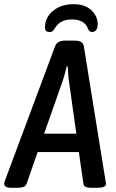

<svg xmlns="http://www.w3.org/2000/svg" viewBox="-44 -896 554 918"><path d="M12 2Q-8 2 -16 -3.5Q-24 -9 -24 -18Q-24 -23 -19 -36L219 -674Q225 -690 237.5 -696Q250 -702 270 -702H309Q331 -702 342.5 -696Q354 -690 357 -674L459 -41Q460 -32 461.5 -26Q463 -20 463 -17Q463 2 421 2H394Q377 2 366.5 -2Q356 -6 355 -17L333 -169H136L83 -17Q79 -6 67 -2Q55 2 39 2ZM257 -513 167 -257H321L285 -513Q283 -526 282 -544Q281 -562 280 -578H275Q271 -562 266.5 -545Q262 -528 257 -513ZM192 -743Q171 -743 171 -765Q171 -812 209.5 -844Q248 -876 307 -876Q363 -876 393 -847Q423 -818 423 -781Q423 -761 415.5 -752Q408 -743 396 -743Q382 -743 376 -760Q360 -803 299 -803Q242 -803 217 -759Q212 -751 207 -747Q202 -743 192 -743Z"/></svg>

Font: Asap Condensed Condensed Medium
Style: Italic
Weight: 500
Width: 3
Italic angle: -6°
Designer: Pablo Cosgaya
Foundry: Omnibus-Type
Version: Version 3.001; ttfautohint (v1.8.4.7-5d5b)